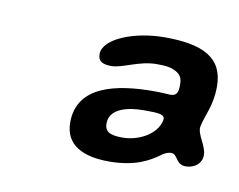

<svg xmlns="http://www.w3.org/2000/svg" viewBox="-39 -665 378 304"><g transform="rotate(10 150.0 -512.5)"><path d="M151.5 -408C194.5 -408 216.5 -422 230 -431.5C237.5 -437.5 243 -438.5 246.5 -438.5C257.5 -438.5 256 -421.5 272.5 -421.5C286 -421.5 298 -430 298 -444C298 -458.5 283 -474.5 284.5 -487C288.5 -507.5 299.5 -523 299.5 -554.5C299.5 -601 266 -617 205 -617C155 -617 107.5 -597.5 107.5 -573C107.5 -562 114 -557.5 129 -557.5C147 -557.5 171 -573 199.5 -573C215 -573 225 -572 234.5 -565C240 -560.5 241.5 -554.5 241.5 -548C241.5 -534.5 239 -529 229 -529C226 -529 215.5 -530 202.5 -530C142.5 -530 80.5 -517.5 80.5 -458.5C80.5 -421.5 110.5 -408 151.5 -408ZM166 -449C146 -449 136.5 -453.5 137.5 -468.5C138.5 -490.5 166 -497.5 192 -497.5C217 -497.5 227 -497 225 -487C220.5 -464.5 192.5 -449 166 -449Z"/></g></svg>

Font: Gluten
Style: Italic
Weight: 400
Italic angle: -13°
Designer: Tyler Finck
Foundry: Etcetera Type Company
Version: Version 0.920